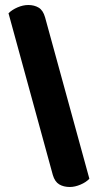

<svg xmlns="http://www.w3.org/2000/svg" viewBox="-20 -689 396 767"><path d="M337 25Q324 39 301.5 48.5Q279 58 259 58Q234 58 216.5 47.5Q199 37 191 10L14 -636Q28 -650 50 -659.5Q72 -669 93 -669Q117 -669 134.5 -658.5Q152 -648 160 -620Z"/></svg>

Font: Baloo Da 2
Style: Bold
Weight: 700
Designer: Noopur Datye, Sulekha Rajkumar and Ek Type
Foundry: Ek Type
Version: Version 1.640;hotconv 1.0.111;makeotfexe 2.5.65597; ttfautoh